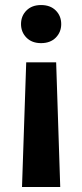

<svg xmlns="http://www.w3.org/2000/svg" viewBox="-20 -558 323 758"><path d="M66.9 180.2 83.5 -312H201.7L217.8 180.2ZM142.1 -387.7Q106 -387.7 84.5 -409.4Q63 -431.2 63 -462.9Q63 -495.1 84.5 -516.6Q106 -538.1 142.1 -538.1Q178.7 -538.1 200.2 -516.6Q221.7 -495.1 221.7 -462.9Q221.7 -431.2 200.2 -409.4Q178.7 -387.7 142.1 -387.7Z"/></svg>

Font: Heebo
Style: Bold
Weight: 700
Designer: Oded Ezer
Foundry: Ezer Type House
Version: Version 3.100